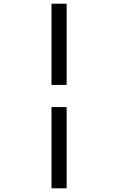

<svg xmlns="http://www.w3.org/2000/svg" viewBox="-20 -770 640 1040"><path d="M259 250V-190H341V250ZM259 -310V-750H341V-310Z"/></svg>

Font: TypoPRO Source Code Pro
Style: Italic
Weight: 500
Italic angle: -11°
Monospace: yes
Designer: Paul D. Hunt, Teo Tuominen
Foundry: Adobe Systems Incorporated
Version: Version 1.030;PS 1.0;hotconv 1.0.84;makeotf.lib2.5.63406